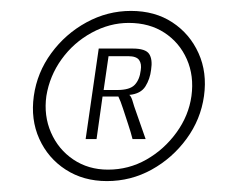

<svg xmlns="http://www.w3.org/2000/svg" viewBox="-20 -611 436 352"><path d="M176 -279Q133 -279 100.5 -300Q68 -321 52 -356.5Q36 -392 42 -435Q48 -478 74 -513.5Q100 -549 138.5 -570Q177 -591 220 -591Q264 -591 296 -570Q328 -549 344 -513.5Q360 -478 354 -435Q348 -392 322 -356.5Q296 -321 258 -300Q220 -279 176 -279ZM178 -300Q216 -300 248.5 -318.5Q281 -337 303.5 -368Q326 -399 331 -435Q336 -472 322.5 -502.5Q309 -533 281.5 -551Q254 -569 216 -569Q181 -569 148 -551Q115 -533 93 -502.5Q71 -472 65 -435Q60 -399 73.5 -368Q87 -337 114.5 -318.5Q142 -300 178 -300ZM137 -356 161 -522H223Q247 -522 253.5 -512Q260 -502 257 -483Q255 -466 246.5 -452.5Q238 -439 217 -437Q220 -435 222.5 -427.5Q225 -420 226 -416L247 -356H223Q220 -368 215 -383Q210 -398 205.5 -412Q201 -426 197 -434H168L157 -356ZM170 -446H195Q218 -446 227 -455.5Q236 -465 238 -482Q240 -494 235 -501Q230 -508 215 -508H179Z"/></svg>

Font: Alumni Sans Medium
Style: Italic
Weight: 500
Italic angle: -8°
Designer: Robert E. Leuschke
Foundry: Robert E. Leuschke
Version: Version 1.016